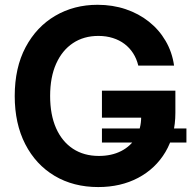

<svg xmlns="http://www.w3.org/2000/svg" viewBox="-20 -758 786 789"><path d="M383.8 10.7Q281.7 10.7 204.3 -35.4Q127 -81.5 83.7 -165.8Q40.5 -250 40.5 -363.3Q40.5 -480 85.2 -564Q129.9 -647.9 207 -693.1Q284.2 -738.3 380.9 -738.3Q442.9 -738.3 496.6 -720.2Q550.3 -702.1 592 -668.9Q633.8 -635.7 660.6 -589.8Q687.5 -543.9 695.3 -488.3H548.3Q541.5 -516.6 527.1 -539.1Q512.7 -561.5 491.7 -577.4Q470.7 -593.3 443.6 -601.8Q416.5 -610.4 384.3 -610.4Q324.2 -610.4 279.8 -580.8Q235.4 -551.3 210.7 -496.1Q186 -440.9 186 -363.8Q186 -286.6 210.4 -231.4Q234.9 -176.3 279.8 -146.7Q324.7 -117.2 386.2 -117.2Q438.5 -117.2 477.8 -137.2Q517.1 -157.2 538.6 -193.4Q560.1 -229.5 560.1 -277.8L593.3 -274.4H398.9V-385.3H700.7V-294.4Q700.7 -202.1 659.9 -133.5Q619.1 -64.9 547.6 -27.1Q476.1 10.7 383.8 10.7ZM398.9 -172.4V-230H746.1V-172.4Z"/></svg>

Font: Inter Cardless Tabular Bold
Style: Bold
Weight: 700
Designer: Rasmus Andersson
Foundry: rsms
Version: Version 4.000;git-4fc901f